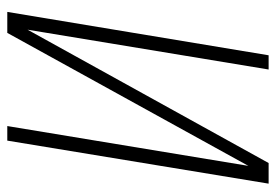

<svg xmlns="http://www.w3.org/2000/svg" viewBox="-138 -638 775 540"><g transform="rotate(90 250.0 -367.5)"><path d="M13 0 135 -735H175L63 -57L438 -735H496L375 0H334L446 -678L72 0Z"/></g></svg>

Font: Iosevka Curly XLtObl
Style: Regular
Weight: 200
Italic angle: -9°
Monospace: yes
Designer: Belleve Invis
Foundry: Belleve Invis
Version: Version 11.1.0; ttfautohint (v1.8.3)